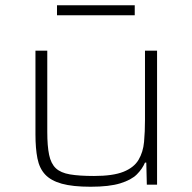

<svg xmlns="http://www.w3.org/2000/svg" viewBox="-20 -703 731 731"><path d="M325 8Q257 8 215.5 -3.5Q174 -15 152 -38.5Q130 -62 122.5 -100Q115 -138 115 -191V-510H160V-201Q160 -147 167 -113.5Q174 -80 192.5 -62.5Q211 -45 246.5 -39Q282 -33 338 -33Q410 -33 450 -49Q490 -65 507.5 -94.5Q525 -124 528.5 -163Q532 -202 532 -246V-510H578V0H539L537 -84H532Q522 -60 501 -39Q480 -18 438 -5Q396 8 325 8ZM197 -645V-683H493V-645Z"/></svg>

Font: Saira Expanded ExtraLight
Style: Regular
Weight: 250
Width: 7
Designer: Hector Gatti with collaboration of the Omnibus-Type team
Foundry: Omnibus-Type
Version: Version 1.101